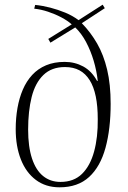

<svg xmlns="http://www.w3.org/2000/svg" viewBox="-20 -785 548 819"><path d="M234 14Q175 14 133 -17.5Q91 -49 69 -105Q47 -161 47 -234Q47 -281 54.5 -324Q62 -367 77.5 -403Q93 -439 117.5 -465.5Q142 -492 176.5 -506.5Q211 -521 256 -521Q299 -521 335 -501.5Q371 -482 394 -440H397Q392 -484 379.5 -526Q367 -568 347.5 -605Q328 -642 301 -668L195 -603L186 -619L286 -681Q268 -697 241.5 -711Q215 -725 185 -735Q155 -745 126 -748L130 -764Q161 -761 194 -752.5Q227 -744 258.5 -731Q290 -718 315 -699L418 -765L427 -750L329 -686Q367 -647 394.5 -599Q422 -551 437 -488Q452 -425 452 -342Q452 -235 430 -154.5Q408 -74 360 -30Q312 14 234 14ZM238 -9Q295 -9 330 -43.5Q365 -78 381.5 -139Q398 -200 397 -277Q397 -332 388.5 -373.5Q380 -415 362.5 -443Q345 -471 319 -485Q293 -499 257 -499Q200 -499 165 -465Q130 -431 115 -371Q100 -311 100 -232Q100 -159 116.5 -109Q133 -59 164 -34Q195 -9 238 -9Z"/></svg>

Font: Literata 60pt ExtraLight
Style: Italic
Weight: 250
Italic angle: -2°
Designer: Latin by Veronika Burian and Jose Scaglione. Greek by Irene Vlachou. Cyrillic by Vera Evstafieva
Foundry: TypeTogether
Version: Version 3.103;gftools[0.9.29]